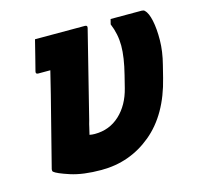

<svg xmlns="http://www.w3.org/2000/svg" viewBox="-85 -633 771 736"><g transform="rotate(-15 300.0 -265.0)"><path d="M114 -540H312Q323 -540 320 -529Q299 -443 277 -357Q255 -271 234 -185Q230 -172 227.5 -159.5Q225 -147 221 -132Q226 -131 231.5 -130.5Q237 -130 242 -130Q300 -130 341 -168Q382 -206 398 -270L410 -318Q427 -385 427 -431Q427 -477 409 -520L414 -540H537Q545 -540 549 -536Q562 -524 569 -491Q576 -458 575.5 -413Q575 -368 562 -318L550 -270Q516 -132 430 -61Q344 10 231 10Q158 10 109 -6Q60 -22 49 -32Q46 -35 47 -42Q70 -134 94 -226.5Q118 -319 140 -410H92Q81 -410 84 -421Q89 -442 98 -476Q107 -510 114 -540Z"/></g></svg>

Font: Recursive Mn Lnr St XBd
Style: Italic
Weight: 800
Italic angle: -15°
Monospace: yes
Version: Version 1.079;hotconv 1.0.112;makeotfexe 2.5.65598; ttfautoh